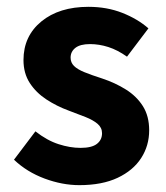

<svg xmlns="http://www.w3.org/2000/svg" viewBox="-20 -528 483 560"><path d="M211.3 12Q161.7 12 110 -7.2Q58.2 -26.5 20.8 -62.2L83.3 -144.9Q117.4 -118.2 150.9 -107.5Q184.3 -96.7 214.9 -96.7Q247.8 -96.7 262.7 -108.4Q277.6 -120 277.6 -139.4Q277.6 -155.8 264.5 -166.9Q251.3 -178 229.6 -186.6Q207.9 -195.3 180.7 -205.3Q145.3 -218.3 115.3 -238Q85.2 -257.7 66.8 -286Q48.5 -314.3 48.5 -352.8Q48.5 -422.6 100.6 -465.4Q152.7 -508.1 238 -508.1Q291.8 -508.1 336.6 -490.5Q381.3 -472.9 412.9 -445.3L350.4 -362.7Q323.1 -382.1 296.1 -390.8Q269.1 -399.4 242.6 -399.4Q213.9 -399.4 199.9 -388.4Q185.9 -377.5 185.9 -359.8Q185.9 -345.6 195.8 -335.7Q205.6 -325.9 226.1 -317.5Q246.7 -309.1 278.2 -299Q316.2 -286.4 347.4 -266.8Q378.6 -247.2 396.9 -218.2Q415.1 -189.2 415.1 -148Q415.1 -103.1 391.7 -66.9Q368.4 -30.8 323.1 -9.4Q277.8 12 211.3 12Z"/></svg>

Font: Source Sans 3 Variable
Style: Regular
Weight: 200
Designer: Paul D. Hunt
Foundry: Adobe Systems Incorporated
Version: Version 3.026